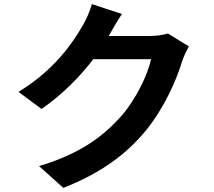

<svg xmlns="http://www.w3.org/2000/svg" viewBox="-20 -848 1040 934"><path d="M573 -780 427 -828C418 -794 397 -748 382 -723C332 -637 245 -508 70 -401L182 -318C280 -385 367 -473 434 -560H715C699 -485 641 -365 573 -287C486 -188 374 -101 170 -40L288 66C476 -8 597 -100 692 -216C782 -328 839 -461 866 -550C874 -575 888 -603 899 -622L797 -685C774 -678 741 -673 710 -673H509L512 -678C524 -700 550 -745 573 -780Z"/></svg>

Font: Noto Sans TC
Style: Bold
Weight: 700
Designer: Ryoko NISHIZUKA 西塚涼子 (kana, bopomofo & ideographs); Paul D. Hunt (Latin, Greek & Cyrillic); Sandoll Communications 산돌커뮤니
Foundry: Adobe
Version: Version 2.004;hotconv 1.0.118;makeotfexe 2.5.65603